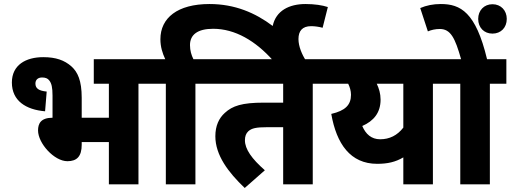

<svg xmlns="http://www.w3.org/2000/svg" viewBox="-20 -916 2538 954"><path d="M195 -632C108 -632 39 -593 39 -506C39 -415 109 -371 204 -363L212 -461C172 -465 156 -477 156 -501C156 -519 168 -531 189 -531C205 -531 217 -527 225 -516C236 -502 241 -482 241 -441V-331C183 -331 169 -302 169 -268C169 -204 249 -115 315 -115C362 -115 386 -139 386 -197V-210H521V0H668V-500H750V-622H446V-500H521V-331H386V-430C386 -516 366 -558 335 -586C300 -617 257 -632 195 -632Z M804 -500V0H951V-500H1033V-622H941C931 -642 924 -665 924 -692C924 -743 961 -773 1039 -773C1148 -773 1250 -713 1337 -615H1500C1481 -644 1463 -685 1463 -722C1463 -762 1482 -786 1526 -786C1544 -786 1565 -783 1583 -778L1609 -881C1582 -890 1543 -896 1498 -896C1417 -896 1351 -863 1335 -787C1249 -852 1147 -896 1021 -896C862 -896 777 -827 777 -721C777 -684 787 -652 801 -622H736V-500Z M1534 -500H1615V-622H1019V-500H1387V-406H1291C1182 -406 1135 -390 1097 -355C1068 -329 1050 -291 1050 -239C1050 -145 1114 -60 1196 18L1296 -70C1231 -127 1197 -175 1197 -219C1197 -238 1202 -253 1214 -264C1231 -279 1253 -284 1308 -284H1387V0H1534Z M2213 -622H1602V-500H1710C1718 -484 1724 -465 1724 -445C1724 -394 1695 -366 1626 -350C1652 -201 1721 -102 1854 -102C1906 -102 1945 -111 1984 -134V0H2131V-500H2213ZM1780 -290C1837 -315 1871 -356 1871 -421C1871 -451 1863 -477 1852 -500H1984V-282C1954 -243 1915 -224 1869 -224C1825 -224 1797 -250 1780 -290Z M2414 -500H2496V-622H2400C2344 -856 2268 -896 2170 -896C2132 -896 2098 -889 2068 -876L2106 -760C2122 -767 2143 -772 2165 -772C2219 -772 2241 -728 2271 -622H2199V-500H2267V0H2414ZM2356 -822C2356 -779 2385 -749 2427 -749C2469 -749 2498 -779 2498 -822C2498 -864 2469 -895 2427 -895C2385 -895 2356 -864 2356 -822Z"/></svg>

Font: Noto Sans SemiCondensed ExtraBold
Style: Italic
Weight: 800
Width: 4
Italic angle: -12°
Designer: Monotype Design Team
Foundry: Monotype Imaging Inc.
Version: Version 2.013